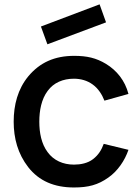

<svg xmlns="http://www.w3.org/2000/svg" viewBox="-20 -830 632 866"><path d="M193.8 -630.2 164.6 -710.4 429.2 -810.4 458.3 -729.2ZM559.4 -406.3C543.8 -466.7 506.3 -512.5 458.3 -541.7C413.5 -568.8 371.9 -578.1 314.6 -578.1C226 -578.1 159.4 -547.9 107.3 -485.4C60.4 -428.1 41.7 -357.3 41.7 -281.2C41.7 -206.3 60.4 -136.5 107.3 -76C156.2 -13.5 225 15.6 313.5 15.6C378.1 15.6 421.9 4.2 468.8 -29.2C510.4 -58.3 542.7 -105.2 559.4 -154.2L447.9 -181.2C437.5 -153.1 424 -131.2 400 -112.5C376 -93.8 343.8 -87.5 313.5 -87.5C264.6 -87.5 221.9 -106.3 194.8 -143.8C166.7 -181.2 157.3 -231.3 157.3 -281.2C157.3 -331.2 166.7 -382.3 194.8 -419.8C221.9 -457.3 264.6 -475 313.5 -475C343.8 -475 374 -466.7 397.9 -449C422.9 -431.3 440.6 -403.1 451 -376Z"/></svg>

Font: Manrope Semibold
Style: Regular
Weight: 600
Width: 4
Designer: Michael Sharanda
Foundry: Michael Sharanda
Version: Version 2.000;PS 002.000;hotconv 1.0.88;makeotf.lib2.5.64775